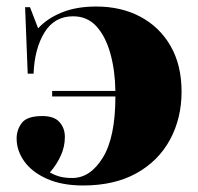

<svg xmlns="http://www.w3.org/2000/svg" viewBox="-20 -555 608 589"><path d="M235 14Q170 14 124 -6.5Q78 -27 54.5 -60Q31 -93 31 -130Q31 -157 47 -178Q63 -199 110 -199Q146 -199 162.5 -180.5Q179 -162 179 -135Q179 -105 166.5 -77.5Q154 -50 133 -26Q149 -17 164.5 -13Q180 -9 202 -9Q257 -9 295.5 -71.5Q334 -134 334 -259H140V-276H334Q333 -339 318.5 -391Q304 -443 276 -474Q248 -505 204 -505Q147 -505 116.5 -455.5Q86 -406 83 -329H65L57 -533H72L97 -468Q124 -498 169 -516.5Q214 -535 275 -535Q352 -535 411 -503.5Q470 -472 503.5 -413.5Q537 -355 537 -274Q537 -192 501.5 -126.5Q466 -61 398.5 -23.5Q331 14 235 14Z"/></svg>

Font: Literata 72pt ExtraBold
Style: Regular
Weight: 800
Designer: Latin by Veronika Burian and Jose Scaglione. Greek by Irene Vlachou. Cyrillic by Vera Evstafieva.
Foundry: TypeTogether
Version: Version 3.002